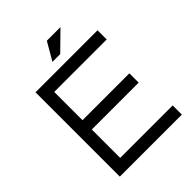

<svg xmlns="http://www.w3.org/2000/svg" viewBox="-229 -943 1066 1066"><g transform="rotate(-45 304.0 -410.0)"><path d="M568 -590H156V-368H524V-295H156V-72H568V0H81V-662H568ZM267 -715 328 -820H435L328 -715Z"/></g></svg>

Font: Questrial
Style: Regular
Weight: 400
Designer: Joe Prince
Foundry: Joe Prince
Version: Version 1.002